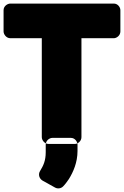

<svg xmlns="http://www.w3.org/2000/svg" viewBox="-38 -768 694 1075"><path d="M599 -554H418V0C418 23 397 38 381 38H234C211 38 196 16 196 0V-554H20C-3 -554 -18 -576 -18 -592V-711C-18 -734 4 -748 20 -748H599C622 -748 636 -727 636 -711V-592C636 -569 615 -554 599 -554ZM186 190C174 210 183 233 200 243L270 282C284 290 303 288 315 276C327 264 337 250 348 234C372 195 396 142 396 77V42C396 26 382 4 359 4H255C239 4 218 19 218 42V84C218 132 205 159 186 190Z"/></svg>

Font: Asimov Print
Style: E
Weight: 500
Designer: Google
Version: Version 2.000980; 2014